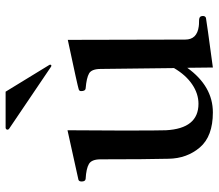

<svg xmlns="http://www.w3.org/2000/svg" viewBox="-66 -682 760 667"><g transform="rotate(-90 313.5 -349.0)"><path d="M591 -24Q591 -15 584 -13Q575 -11 412 11L411 -78Q347 11 256 11Q173 11 134.5 -34Q96 -79 95 -143Q93 -219 93 -379Q93 -410 77 -419.5Q61 -429 25 -431Q16 -432 16 -445Q16 -454 22 -456L194 -494L193 -302Q193 -173 194 -152Q200 -39 286 -39Q321 -39 353.5 -61Q386 -83 410 -124L407 -378Q407 -410 391.5 -419Q376 -428 339 -431Q330 -432 330 -447Q330 -453 336 -455Q348 -459 508 -493L509 -85Q509 -44 555 -38Q561 -37 573 -37Q584 -37 587.5 -33.5Q591 -30 591 -24ZM415 -551 418 -550Q420 -550 421 -551.5Q422 -553 422 -554L421 -557L328 -709H203Q200 -709 198 -707Q196 -705 196 -703Q196 -699 199 -697Z"/></g></svg>

Font: Shippori Mincho SemiBold
Style: Regular
Weight: 600
Designer: FONTDASU
Foundry: FONTDASU / Google Inc. / but / Adobe
Version: Version 3.110; ttfautohint (v1.8.3)